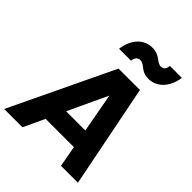

<svg xmlns="http://www.w3.org/2000/svg" viewBox="-301 -1158 1307 1307"><g transform="rotate(45 352.5 -504.5)"><path d="M-27 0H149L220 -152H492L520 0H683L535 -745H329ZM236 -843H351C355 -871 367 -891 392 -891C438 -891 446 -839 522 -839C593 -839 662 -893 679 -1005H564C560 -978 551 -958 523 -958C482 -958 468 -1009 391 -1009C321 -1009 252 -959 236 -843ZM282 -287 415 -571 467 -287Z"/></g></svg>

Font: Mluvka ExtraBold
Style: Italic
Weight: 800
Italic angle: -8°
Designer: Modified by Jiří Krblich, Original typeface by Gumpita Rahayu
Foundry: Gumpita Rahayu & Jiří Krblich
Version: Version 2.000;Glyphs 3.1.1 (3134)